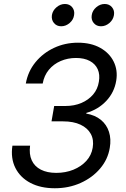

<svg xmlns="http://www.w3.org/2000/svg" viewBox="-20 -958 647 988"><path d="M262.2 10.7Q189 10.7 136.5 -16.8Q84 -44.4 59.1 -94Q34.2 -143.6 43.9 -208.5H134.8Q128.9 -164.6 143.3 -133.1Q157.7 -101.6 190.2 -85Q222.7 -68.4 269.5 -68.4Q317.4 -68.4 357.7 -84.7Q397.9 -101.1 424.3 -130.1Q450.7 -159.2 457 -197.8Q463.9 -238.3 447.3 -268.8Q430.7 -299.3 394.3 -316.4Q357.9 -333.5 304.2 -333.5H245.1L258.8 -412.6H317.4Q362.3 -412.6 398.9 -428.2Q435.5 -443.8 459.2 -471.7Q482.9 -499.5 488.8 -537.6Q495.1 -574.2 482.9 -601.6Q470.7 -628.9 442.1 -644.3Q413.6 -659.7 371.1 -659.7Q328.6 -659.7 292.2 -644Q255.9 -628.4 231.4 -598.9Q207 -569.3 199.7 -528.3H112.8Q124 -590.8 162.6 -637.9Q201.2 -685.1 258.1 -711.7Q314.9 -738.3 381.3 -738.3Q448.2 -738.3 495.6 -711.9Q543 -685.5 564.9 -641.1Q586.9 -596.7 578.1 -543Q568.4 -482.9 526.9 -438.7Q485.4 -394.5 424.3 -377L423.8 -373.5Q469.2 -365.7 499 -341.3Q528.8 -316.9 540.8 -279.5Q552.7 -242.2 544.9 -197.3Q535.2 -137.7 495.1 -90.6Q455.1 -43.5 394.5 -16.4Q334 10.7 262.2 10.7ZM499.5 -822.8Q476.1 -822.8 462.2 -839.6Q448.2 -856.4 452.1 -880.4Q455.6 -903.8 475.3 -920.7Q495.1 -937.5 518.6 -937.5Q542.5 -937.5 556.4 -920.7Q570.3 -903.8 566.4 -880.4Q562.5 -856.4 543 -839.6Q523.4 -822.8 499.5 -822.8ZM294.9 -822.8Q271.5 -822.8 257.6 -839.6Q243.7 -856.4 247.1 -880.4Q251 -903.8 270.8 -920.7Q290.5 -937.5 314 -937.5Q337.9 -937.5 351.6 -920.7Q365.2 -903.8 361.3 -880.4Q357.9 -856.4 338.4 -839.6Q318.8 -822.8 294.9 -822.8Z"/></svg>

Font: Inter 24pt
Style: Italic
Weight: 400
Italic angle: -9.3988°
Designer: Rasmus Andersson
Foundry: rsms
Version: Version 4.001;git-66647c0bb